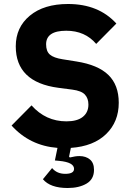

<svg xmlns="http://www.w3.org/2000/svg" viewBox="-20 -730 664 962"><path d="M312 -576Q211 -576 211 -508Q211 -473 230 -456.5Q249 -440 294 -433L363 -422Q471 -405 523 -354.5Q575 -304 575 -215Q575 -120 512 -58.5Q449 3 335 11L326 55L330 59Q358 52 378 52Q410 52 430.5 69Q451 86 451 121Q451 168 413.5 190Q376 212 319 212Q232 212 195 168L241 112Q265 141 307 141Q351 141 351 116Q351 83 276 76L255 74L268 11Q129 0 38 -101L138 -202Q209 -122 313 -122Q367 -122 395 -144.5Q423 -167 423 -206Q423 -237 405.5 -256Q388 -275 342 -281L273 -290Q59 -318 59 -498Q59 -593 129.5 -651.5Q200 -710 321 -710Q474 -710 563 -612L462 -510Q406 -576 312 -576Z"/></svg>

Font: Aneliza
Style: Bold
Weight: 700
Designer: Mike Abbink, Paul van der Laan, Pieter van Rosmalen
Foundry: Bold Monday
Version: Version 3.0